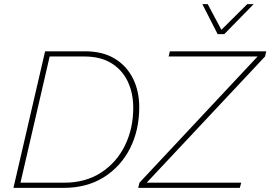

<svg xmlns="http://www.w3.org/2000/svg" viewBox="-20 -908 1307 928"><path d="M45 0 198 -660H391Q476 -660 534 -625Q592 -590 622.5 -529Q653 -468 653 -390Q653 -279 608.5 -191Q564 -103 482 -51.5Q400 0 288 0ZM79 -25H291Q393 -25 468 -73.5Q543 -122 583.5 -204Q624 -286 624 -387Q624 -458 597.5 -514Q571 -570 518.5 -602.5Q466 -635 387 -635H220ZM648 0 654 -25 1225 -635H795L801 -660H1267L1261 -635L689 -25H1146L1139 0ZM1032 -743 958 -888H984L1050 -764L1175 -888H1206L1064 -743Z"/></svg>

Font: Work Sans ExtraLight
Style: Italic
Weight: 200
Italic angle: -13°
Designer: Wei Huang
Foundry: Wei Huang
Version: Version 2.012; ttfautohint (v1.8.3)